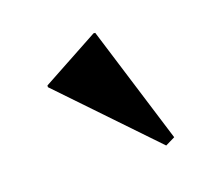

<svg xmlns="http://www.w3.org/2000/svg" viewBox="-49 -831 372 336"><g transform="rotate(-15 137.5 -663.5)"><path d="M215.8 -552.3 42.2 -704.5V-707.6L143.7 -774.9H146.8L233 -562.7Z"/></g></svg>

Font: Platypi Light
Style: Regular
Weight: 300
Designer: David Sargent
Foundry: Bolt Cutter Type
Version: Version 1.200